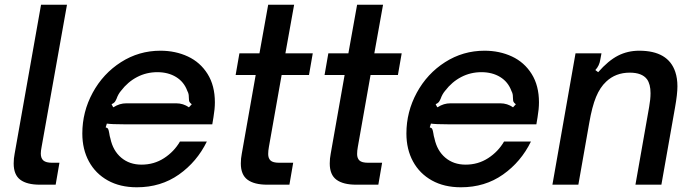

<svg xmlns="http://www.w3.org/2000/svg" viewBox="-20 -783 2937 814"><path d="M149 0Q94 0 66 -21Q38 -42 38 -90Q38 -111 42 -131L154 -763H264L156 -158Q153 -143 153 -132Q153 -112 164 -102.5Q175 -93 201 -93H232L216 0Z M329 -217Q329 -309 373 -390Q417 -471 493 -519.5Q569 -568 660 -568Q724 -568 776.5 -543.5Q829 -519 860 -469.5Q891 -420 891 -349Q891 -321 885 -286L880 -256H504Q454 -256 433 -259L428 -243Q436 -241 438.5 -236Q441 -231 443 -219Q445 -205 448 -196Q459 -144 494 -114.5Q529 -85 580 -85Q633 -85 675.5 -112.5Q718 -140 743 -183H857Q815 -97 738.5 -43Q662 11 560 11Q489 11 437 -18Q385 -47 357 -98.5Q329 -150 329 -217ZM460 -328Q475 -337 488 -341Q501 -345 516 -345H727Q757 -345 781 -328L793 -341Q785 -347 783 -351.5Q781 -356 781 -363Q781 -372 780 -380.5Q779 -389 774 -398Q760 -436 726.5 -456.5Q693 -477 647 -477Q601 -477 561.5 -456.5Q522 -436 493 -398Q481 -384 474 -364Q470 -355 466.5 -350.5Q463 -346 453 -341Z M1113 0Q1058 0 1029.5 -21Q1001 -42 1001 -90Q1001 -111 1005 -131L1064 -465H979L995 -557H1080L1117 -763H1227L1190 -557H1306L1290 -465H1174L1120 -160Q1117 -144 1117 -130Q1117 -112 1127 -102.5Q1137 -93 1164 -93H1223L1207 0Z M1490 0Q1435 0 1406.5 -21Q1378 -42 1378 -90Q1378 -111 1382 -131L1441 -465H1356L1372 -557H1457L1494 -763H1604L1567 -557H1683L1667 -465H1551L1497 -160Q1494 -144 1494 -130Q1494 -112 1504 -102.5Q1514 -93 1541 -93H1600L1584 0Z M1703 -217Q1703 -309 1747 -390Q1791 -471 1867 -519.5Q1943 -568 2034 -568Q2098 -568 2150.5 -543.5Q2203 -519 2234 -469.5Q2265 -420 2265 -349Q2265 -321 2259 -286L2254 -256H1878Q1828 -256 1807 -259L1802 -243Q1810 -241 1812.5 -236Q1815 -231 1817 -219Q1819 -205 1822 -196Q1833 -144 1868 -114.5Q1903 -85 1954 -85Q2007 -85 2049.5 -112.5Q2092 -140 2117 -183H2231Q2189 -97 2112.5 -43Q2036 11 1934 11Q1863 11 1811 -18Q1759 -47 1731 -98.5Q1703 -150 1703 -217ZM1834 -328Q1849 -337 1862 -341Q1875 -345 1890 -345H2101Q2131 -345 2155 -328L2167 -341Q2159 -347 2157 -351.5Q2155 -356 2155 -363Q2155 -372 2154 -380.5Q2153 -389 2148 -398Q2134 -436 2100.5 -456.5Q2067 -477 2021 -477Q1975 -477 1935.5 -456.5Q1896 -436 1867 -398Q1855 -384 1848 -364Q1844 -355 1840.5 -350.5Q1837 -346 1827 -341Z M2322 0 2420 -557H2530L2525 -530Q2521 -504 2504 -486L2516 -477Q2559 -526 2600 -547Q2641 -568 2690 -568Q2813 -568 2843 -478Q2852 -451 2852 -417Q2852 -384 2842 -328L2784 0H2674L2732 -329Q2738 -362 2738 -388Q2738 -426 2723 -447Q2702 -475 2650 -475Q2590 -475 2550 -437Q2524 -413 2507 -372Q2490 -331 2478 -261L2432 0Z"/></svg>

Font: Open Sauce Sans Medium Italic
Style: Regular
Weight: 500
Italic angle: -10°
Designer: Alfredo Marco Pradil
Foundry: Creative Sauce Fz LLC
Version: Version 1.477